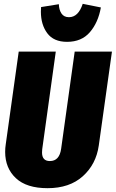

<svg xmlns="http://www.w3.org/2000/svg" viewBox="-20 -966 606 1005"><path d="M497 -204Q483 -106 413.5 -43.5Q344 19 229 19Q119 19 63 -33.5Q7 -86 7 -171Q7 -191 10 -210L78 -696H272L201 -185Q200 -179 200 -168Q200 -123 241 -123Q291 -123 300 -187L371 -696H566ZM194 -905Q194 -921 195 -929L288 -944Q289 -914 302 -895Q315 -876 341 -876Q390 -876 413 -946L508 -927Q494 -848 450.5 -797.5Q407 -747 331 -747Q261 -747 227.5 -792Q194 -837 194 -905Z"/></svg>

Font: Fira Sans Extra Condensed Black
Style: Italic
Weight: 900
Width: 3
Italic angle: -8°
Designer: Carrois Corporate & Edenspiekermann AG
Foundry: Carrois Corporate GbR & Edenspiekermann AG
Version: Version 4.203